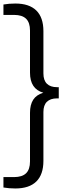

<svg xmlns="http://www.w3.org/2000/svg" viewBox="-38 -838 368 1088"><path d="M295 -344V-280.5H285Q247.5 -280.5 227.8 -261.2Q208 -242 208 -203V73.5Q208 151 167.8 190.5Q127.5 230 49 230Q13.5 230 -18.5 224.5V165.5H41.5Q87.5 165.5 109.8 143.8Q132 122 132 77V-199Q132 -244.5 150.2 -272.8Q168.5 -301 207.5 -312.5Q132 -334 132 -426V-665Q132 -710 109.8 -731.8Q87.5 -753.5 41.5 -753.5H-18.5V-812.5Q13.5 -818 49 -818Q127.5 -818 167.8 -778.5Q208 -739 208 -661.5V-422Q208 -383 227.8 -363.5Q247.5 -344 285 -344Z"/></svg>

Font: Encode Sans Condensed
Style: Regular
Weight: 400
Width: 3
Designer: Multiple Designers
Foundry: Impallari Type
Version: Version 2.000